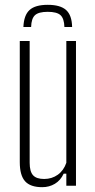

<svg xmlns="http://www.w3.org/2000/svg" viewBox="-20 -770 395 796"><path d="M155 6Q106 6 84 -18.5Q62 -43 62 -98V-600H103V-95Q103 -59 117 -43.5Q131 -28 163 -28Q195 -28 219.5 -45.5Q244 -63 255 -95V-600H295V0H255V-50H244Q231 -22 207.5 -8Q184 6 155 6ZM77 -658H109Q110 -693 125 -707Q140 -721 178 -721Q216 -721 231 -707Q246 -693 247 -658H279Q278 -707 254 -728.5Q230 -750 178 -750Q126 -750 102.5 -728.5Q79 -707 77 -658Z"/></svg>

Font: Big Shoulders Text Thin
Style: Regular
Weight: 100
Designer: Patric King
Foundry: XO Type Co
Version: Version 1.000; ttfautohint (v1.8.2)